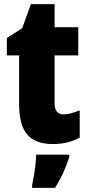

<svg xmlns="http://www.w3.org/2000/svg" viewBox="-20 -777 426 925"><path d="M287 -226Q305 -226 324 -231.5Q343 -237 364 -245V-114Q336 -99 304.5 -91Q273 -83 233 -83Q152 -83 112 -128Q72 -173 72 -275V-510H13V-594L87 -641L129 -757H243V-646H357V-510H243V-280Q243 -226 287 -226ZM314 -21Q301 19 284.5 55.5Q268 92 245 128H135V114Q139 96 143.5 69Q148 42 151 15Q154 -12 154 -32H314Z"/></svg>

Font: Noto Sans Kannada UI Condensed Black
Style: Regular
Weight: 900
Width: 3
Designer: Jelle Bosma - Monotype Design Team
Foundry: Monotype Imaging Inc.
Version: Version 2.005; ttfautohint (v1.8.4.7-5d5b)